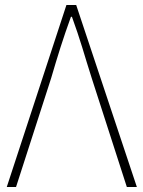

<svg xmlns="http://www.w3.org/2000/svg" viewBox="-20 -746 572 766"><path d="M284 -726H245L7 0H44L184 -434Q194 -468 203 -498Q212 -528 221.5 -557.5Q231 -587 241 -616.5Q251 -646 263 -679H267Q279 -646 289 -616Q299 -586 308 -557Q317 -528 326 -498Q335 -468 346 -434L486 0H526Z"/></svg>

Font: Spoqa Han Sans Neo Thin
Style: Regular
Weight: 100
Designer: [Spoqa Han Sans Neo] Dong-huui Kim  Younghwa Kang  Yujin Lee  [Noto Sans] Ryoko NISHIZUKA  (kana & ideographs); Paul D. 
Foundry: Spoqa (http://www.spoqa-han-sans.com)
Version: Version 1.100;hotconv 1.0.109;makeotfexe 2.5.65596